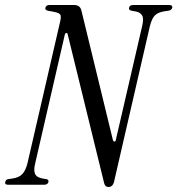

<svg xmlns="http://www.w3.org/2000/svg" viewBox="-60 -740 710 769"><path d="M374 9Q361 9 357 -7L211 -603Q210 -608 206 -608Q202 -608 200 -603L81 -86Q74 -58 80.5 -43.5Q87 -29 111 -25L123 -23Q136 -22 134 -11Q131 0 116 0H-27Q-42 0 -39 -11Q-37 -22 -24 -23L-10 -25Q17 -29 30 -43.5Q43 -58 50 -86L181 -654Q186 -675 181 -682Q176 -689 154 -693L132 -697Q119 -700 122 -709Q124 -720 139 -720H236Q261 -720 266 -698L392 -180Q394 -173 398.5 -173Q403 -173 404 -180L509 -634Q517 -666 509 -678.5Q501 -691 484 -694L467 -697Q454 -700 457 -709Q459 -720 474 -720H617Q632 -720 630 -709Q626 -698 614 -697L600 -695Q573 -691 560.5 -678.5Q548 -666 540 -634L397 -13Q392 9 374 9Z"/></svg>

Font: Instrument Serif
Style: Italic
Weight: 400
Italic angle: -13°
Designer: Rodrigo Fuenzalida
Foundry: fragTYPE
Version: Version 1.000; ttfautohint (v1.8.4.7-5d5b);gftools[0.9.27]